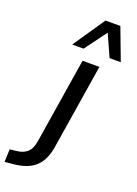

<svg xmlns="http://www.w3.org/2000/svg" viewBox="-282 -819 771 1081"><g transform="rotate(20 103.5 -278.0)"><path d="M-108 193 -105 117 -62 112Q-25 108 -1.5 86.5Q22 65 29 16L110 -492H211L131 9Q125 52 111 84Q97 116 74 138Q51 160 17 172.5Q-17 185 -64 189ZM24 -558 154 -749H243L315 -558H248L189 -689L92 -558Z"/></g></svg>

Font: Nunito Sans 10pt SemiCondensed SemiBold
Style: Italic
Weight: 600
Width: 4
Italic angle: -9°
Designer: Vernon Adams
Foundry: Vernon Adams
Version: Version 3.101;gftools[0.9.27]